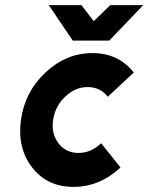

<svg xmlns="http://www.w3.org/2000/svg" viewBox="-20 -720 581 752"><path d="M171 -700 265 -561H408L541 -700H412L347 -637L299 -700ZM342 -512Q239 -512 158 -436Q77 -360 62 -250Q47 -140 106 -64Q165 12 268 12Q370 12 452 -64L376 -159Q337 -121 287 -121Q238 -121 209 -159Q180 -197 188 -250Q196 -304 235 -341Q274 -379 323 -379Q373 -379 402 -341L504 -436Q444 -512 342 -512Z"/></svg>

Font: Unageo
Style: Bold-Italic
Weight: 700
Designer: Richard Sepsi
Foundry: Richard Sepsi
Version: Version 2.000